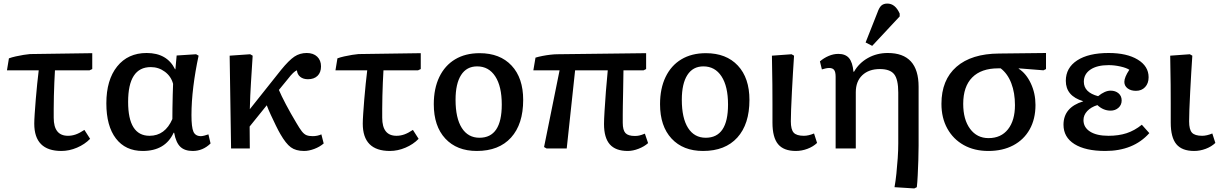

<svg xmlns="http://www.w3.org/2000/svg" viewBox="-20 -832 6843 1076"><path d="M324 14Q172 14 172 -139Q172 -159 174.5 -195.5Q177 -232 180.5 -276Q184 -320 188.5 -362.5Q193 -405 197 -438H19L30 -505Q46 -511 68.5 -516Q91 -521 112.5 -524.5Q134 -528 148 -529L497 -534V-445L482 -438H288Q286 -407 284.5 -369.5Q283 -332 282 -294Q281 -256 281 -223.5Q281 -191 281 -172Q281 -71 361 -71Q383 -71 404.5 -78.5Q426 -86 453 -104L485 -54Q455 -23 411.5 -4.5Q368 14 324 14Z M780 14Q683 14 629.5 -56Q576 -126 576 -253Q576 -384 636.5 -459.5Q697 -535 802 -535Q916 -535 961 -444H963L970 -521L1079 -528L1093 -520Q1074 -432 1063.5 -347Q1053 -262 1053 -187Q1053 -119 1064 -94Q1075 -69 1106 -69Q1113 -69 1125 -72Q1137 -75 1148 -79L1160 -28Q1117 14 1060 14Q1015 14 990.5 -9.5Q966 -33 956 -88H953Q906 14 780 14ZM818 -71Q905 -71 946 -165Q946 -190 946.5 -227Q947 -264 948 -301Q949 -338 950 -362Q939 -404 904 -430Q869 -456 825 -456Q698 -456 698 -261Q698 -71 818 -71Z M1684 14Q1638 14 1610 -6.5Q1582 -27 1551 -81Q1541 -98 1526.5 -127.5Q1512 -157 1497.5 -188.5Q1483 -220 1475 -242L1379 -123L1380 0H1275L1267 -520L1382 -528L1396 -520Q1391 -440 1386.5 -369.5Q1382 -299 1380 -220L1555 -440Q1599 -494 1629.5 -514.5Q1660 -535 1699 -535Q1736 -535 1757.5 -514.5Q1779 -494 1779 -460Q1779 -426 1759.5 -407Q1740 -388 1706 -388Q1679 -388 1662.5 -401.5Q1646 -415 1644 -438Q1626 -432 1593 -389L1543 -328Q1556 -297 1582 -247.5Q1608 -198 1641 -143Q1659 -112 1671.5 -96Q1684 -80 1697.5 -74.5Q1711 -69 1732 -69Q1759 -69 1781 -79L1794 -28Q1772 -9 1741.5 2.5Q1711 14 1684 14Z M2165 14Q2013 14 2013 -139Q2013 -159 2015.5 -195.5Q2018 -232 2021.5 -276Q2025 -320 2029.5 -362.5Q2034 -405 2038 -438H1860L1871 -505Q1887 -511 1909.5 -516Q1932 -521 1953.5 -524.5Q1975 -528 1989 -529L2338 -534V-445L2323 -438H2129Q2127 -407 2125.5 -369.5Q2124 -332 2123 -294Q2122 -256 2122 -223.5Q2122 -191 2122 -172Q2122 -71 2202 -71Q2224 -71 2245.5 -78.5Q2267 -86 2294 -104L2326 -54Q2296 -23 2252.5 -4.5Q2209 14 2165 14Z M2652 14Q2540 14 2475.5 -55.5Q2411 -125 2411 -248Q2411 -336 2442 -400.5Q2473 -465 2530.5 -499.5Q2588 -534 2668 -534Q2782 -534 2847 -464.5Q2912 -395 2912 -272Q2912 -136 2844 -61Q2776 14 2652 14ZM2667 -60Q2792 -60 2792 -246Q2792 -348 2755.5 -404Q2719 -460 2654 -460Q2595 -460 2564 -411.5Q2533 -363 2533 -273Q2533 -170 2568 -115Q2603 -60 2667 -60Z M3498 14Q3430 14 3397.5 -23Q3365 -60 3365 -137Q3365 -161 3368 -210Q3371 -259 3375.5 -319Q3380 -379 3386 -438H3203L3156 0H3043L3029 -8L3116 -438H2969L2981 -509Q2997 -514 3020 -518.5Q3043 -523 3065.5 -525.5Q3088 -528 3103 -528L3601 -534V-445L3587 -438H3474Q3473 -361 3472 -314Q3471 -267 3470.5 -239Q3470 -211 3470 -190Q3470 -169 3470 -144Q3470 -103 3485 -86.5Q3500 -70 3538 -70Q3551 -70 3562.5 -72.5Q3574 -75 3594 -83L3612 -30Q3591 -11 3559 1.5Q3527 14 3498 14Z M3920 14Q3808 14 3743.5 -55.5Q3679 -125 3679 -248Q3679 -336 3710 -400.5Q3741 -465 3798.5 -499.5Q3856 -534 3936 -534Q4050 -534 4115 -464.5Q4180 -395 4180 -272Q4180 -136 4112 -61Q4044 14 3920 14ZM3935 -60Q4060 -60 4060 -246Q4060 -348 4023.5 -404Q3987 -460 3922 -460Q3863 -460 3832 -411.5Q3801 -363 3801 -273Q3801 -170 3836 -115Q3871 -60 3935 -60Z M4440 14Q4372 14 4340.5 -24Q4309 -62 4309 -145Q4309 -195 4309 -250.5Q4309 -306 4308.5 -358.5Q4308 -411 4307 -453.5Q4306 -496 4306 -520L4416 -528L4430 -520Q4427 -479 4424 -425.5Q4421 -372 4418 -317.5Q4415 -263 4413.5 -218.5Q4412 -174 4412 -152Q4412 -106 4428 -88.5Q4444 -71 4485 -71Q4511 -71 4542 -84L4559 -31Q4537 -10 4505 2Q4473 14 4440 14Z M5104 224 4993 217Q4999 184 5003.5 141.5Q5008 99 5011 54.5Q5014 10 5014 -29V-313Q5014 -387 4991 -416Q4968 -445 4911 -445Q4849 -445 4812.5 -410.5Q4776 -376 4776 -315V0H4663V-402Q4663 -429 4654.5 -440Q4646 -451 4627 -451Q4611 -451 4586 -443L4575 -488Q4597 -507 4624 -518.5Q4651 -530 4678 -530Q4718 -530 4738 -506.5Q4758 -483 4763 -430H4766Q4794 -479 4844 -507Q4894 -535 4955 -535Q5128 -535 5128 -346V-16Q5128 21 5126.5 65.5Q5125 110 5123 151Q5121 192 5118 217ZM4868 -575 4831 -594 4897 -761Q4907 -790 4919.5 -801Q4932 -812 4953 -812Q4997 -812 5022 -756V-740Z M5519 14Q5440 14 5381 -19Q5322 -52 5289 -111.5Q5256 -171 5256 -250Q5256 -384 5340 -457.5Q5424 -531 5579 -532L5842 -535V-445L5828 -438L5689 -449V-447Q5731 -420 5757 -364.5Q5783 -309 5783 -244Q5783 -165 5750.5 -107Q5718 -49 5658.5 -17.5Q5599 14 5519 14ZM5520 -58Q5590 -58 5629 -107.5Q5668 -157 5668 -243Q5668 -312 5647.5 -365.5Q5627 -419 5588 -449H5574Q5479 -449 5428.5 -398Q5378 -347 5378 -250Q5378 -162 5416.5 -110Q5455 -58 5520 -58Z M6174 14Q6063 14 6001.5 -24.5Q5940 -63 5940 -133Q5940 -230 6050 -264V-265Q5953 -294 5953 -379Q5953 -452 6016.5 -493.5Q6080 -535 6193 -535Q6295 -535 6356 -498Q6417 -461 6417 -399Q6417 -365 6397.5 -344Q6378 -323 6346 -323Q6317 -323 6299 -337Q6281 -351 6281 -373Q6281 -399 6309 -441Q6292 -452 6258.5 -459.5Q6225 -467 6193 -467Q6128 -467 6091 -442Q6054 -417 6054 -374Q6054 -314 6134 -293Q6172 -324 6204 -324Q6231 -324 6248.5 -309Q6266 -294 6266 -269Q6266 -244 6248 -228Q6230 -212 6204 -212Q6163 -212 6130 -243Q6094 -232 6073 -209.5Q6052 -187 6052 -159Q6052 -118 6089 -94.5Q6126 -71 6192 -71Q6249 -71 6293.5 -85.5Q6338 -100 6379 -133L6421 -86Q6332 14 6174 14Z M6672 14Q6604 14 6572.5 -24Q6541 -62 6541 -145Q6541 -195 6541 -250.5Q6541 -306 6540.5 -358.5Q6540 -411 6539 -453.5Q6538 -496 6538 -520L6648 -528L6662 -520Q6659 -479 6656 -425.5Q6653 -372 6650 -317.5Q6647 -263 6645.5 -218.5Q6644 -174 6644 -152Q6644 -106 6660 -88.5Q6676 -71 6717 -71Q6743 -71 6774 -84L6791 -31Q6769 -10 6737 2Q6705 14 6672 14Z"/></svg>

Font: Literata 7pt Medium
Style: Regular
Weight: 500
Designer: Latin by Veronika Burian and Jose Scaglione. Greek by Irene Vlachou. Cyrillic by Vera Evstafieva.
Foundry: TypeTogether
Version: Version 3.002